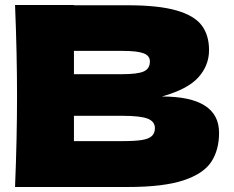

<svg xmlns="http://www.w3.org/2000/svg" viewBox="-20 -746 934 766"><path d="M854 -216Q854 -148 823 -100.5Q792 -53 712 -26.5Q632 0 490 0H40Q48 -194 48 -363Q48 -532 40 -726H275V-725H488Q612 -725 683.5 -704.5Q755 -684 784.5 -645Q814 -606 814 -546Q814 -485 771.5 -437.5Q729 -390 626 -361Q854 -361 854 -216ZM275 -543V-450H467Q529 -450 553.5 -461Q578 -472 578 -501Q578 -524 552.5 -533.5Q527 -543 467 -543ZM467 -183Q519 -183 546.5 -187.5Q574 -192 586 -203.5Q598 -215 598 -235Q598 -261 569.5 -272.5Q541 -284 467 -284H275V-183Z"/></svg>

Font: Mantou Sans
Style: Regular
Weight: 400
Designer: Mant0u / artakana
Foundry: Mant0u / artakana
Version: Version 1.001;October 22, 2023;FontCreator 14.0.0.2901 64-bi